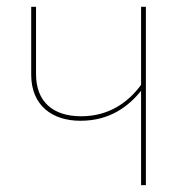

<svg xmlns="http://www.w3.org/2000/svg" viewBox="-20 -538 565 558"><path d="M390 -518.3V-291.4C354.2 -242.9 299 -200.1 216 -200.1C133.1 -200.1 84.7 -242.9 84.7 -322.9V-518.3H70.7V-321.1C70.7 -232.3 130.6 -187 213.9 -187C298.2 -187 352.5 -227.7 390 -274.1V0H404V-518.3Z"/></svg>

Font: Fira Sans Hair
Style: Regular
Weight: 100
Designer: bBox Type GmbH & Carrois Corporate GbR & Edenspiekermann AG
Foundry: bBox Type GmbH & Carrois Corporate GbR & Edenspiekermann AG
Version: Version 4.300;PS 004.300;hotconv 1.0.88;makeotf.lib2.5.64775